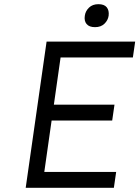

<svg xmlns="http://www.w3.org/2000/svg" viewBox="-20 -899 667 919"><path d="M103 0 203 -700H627L616 -624H270L192 -76H536L525 0ZM185 -322 196 -398H528L517 -322ZM435 -769Q407 -769 394.5 -784Q382 -799 386 -824Q389 -846 406 -862.5Q423 -879 451 -879Q479 -879 491 -864Q503 -849 500 -824Q497 -802 480 -785.5Q463 -769 435 -769Z"/></svg>

Font: Lexend Light
Style: Italic
Weight: 300
Italic angle: -8.13011°
Designer: Bonnie Shaver-Troup, Thomas Jockin
Foundry: Lexend
Version: Version 1.007